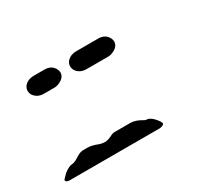

<svg xmlns="http://www.w3.org/2000/svg" viewBox="-89 -582 828 743"><g transform="rotate(-30 325.0 -210.0)"><path d="M440 0H35Q21 -1 20 -10Q20 -13 37 -29Q39 -31 40 -32Q63 -50 80 -50Q88 -50 113 -66Q128 -75 140 -75H160Q179 -75 206 -64Q218 -60 230 -60Q245 -60 265 -71Q273 -75 280 -75H350Q375 -75 402 -58Q407 -55 410 -55Q425 -55 440 -40Q459 -20 460 -10Q457 -2 440 0ZM165 -340H119Q88 -340 73 -364Q69 -373 69 -380Q69 -404 96 -416Q107 -420 117 -420H167Q198 -420 211 -395Q215 -387 215 -380Q215 -357 187 -345Q176 -340 165 -340ZM405 -340H309Q278 -340 263 -364Q259 -373 259 -380Q259 -404 286 -416Q297 -420 307 -420H407Q438 -420 451 -395Q455 -387 455 -380Q455 -357 427 -345Q416 -340 405 -340Z"/></g></svg>

Font: Segment14
Style: Regular
Weight: 400
Monospace: yes
Designer: Paul Flo Williams
Foundry: His Deeds Are Dust
Version: Version 1.002